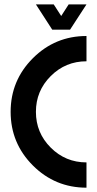

<svg xmlns="http://www.w3.org/2000/svg" viewBox="-20 -870 450 890"><path d="M380.9 -117.2V0Q235.4 0 132.3 -103Q29.3 -206.1 29.3 -351.6Q29.3 -497.1 132.3 -600.1Q235.4 -703.1 380.9 -703.1V-585.9Q283.7 -585.9 215.1 -517.3Q146.5 -448.7 146.5 -351.6Q146.5 -254.4 215.1 -185.8Q283.7 -117.2 380.9 -117.2ZM380.9 -849.6 304.7 -732.4H222.2L146.5 -849.6H229L263.7 -795.9L298.3 -849.6Z"/></svg>

Font: Gerhaus
Style: Regular
Weight: 400
Designer: GGBotNet
Foundry: GGBotNet
Version: 1.01